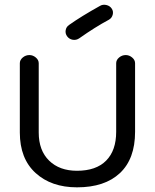

<svg xmlns="http://www.w3.org/2000/svg" viewBox="-20 -782 664 823"><path d="M310 21Q200 21 132.5 -40.5Q65 -102 65 -214V-511Q65 -525 77.5 -535.5Q90 -546 106 -546Q121 -546 133.5 -535.5Q146 -525 146 -511V-214Q146 -137 190.5 -93.5Q235 -50 310 -50Q392 -50 435 -93.5Q478 -137 478 -217V-511Q478 -525 490.5 -535.5Q503 -546 519 -546Q534 -546 546.5 -535.5Q559 -525 559 -511V-217Q559 -101 494 -40Q429 21 310 21ZM320 -618Q307 -609 292 -611.5Q277 -614 268 -626Q259 -638 261.5 -652.5Q264 -667 276 -675Q328 -712 409 -757Q421 -764 436 -760.5Q451 -757 459 -745Q467 -733 463 -718.5Q459 -704 446 -697Q388 -666 320 -618Z"/></svg>

Font: Hoogli Semibold
Style: Regular
Weight: 600
Designer: Anand Singh Naorem
Foundry: Brand New Type
Version: Version 1.00 b007